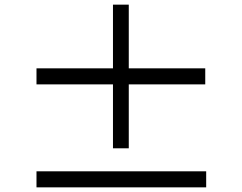

<svg xmlns="http://www.w3.org/2000/svg" viewBox="-20 -824 1040 826"><path d="M863 -461V-530H534V-804H466V-530H137V-461H466V-186H534V-461ZM867 -87H137V-18H867Z"/></svg>

Font: Noto Sans CJK JP
Style: Regular
Weight: 400
Designer: Ryoko NISHIZUKA 西塚涼子 (kana, bopomofo & ideographs); Paul D. Hunt (Latin, Greek & Cyrillic); Sandoll Communications 산돌커뮤니
Foundry: Adobe
Version: Version 2.004;hotconv 1.0.118;makeotfexe 2.5.65603